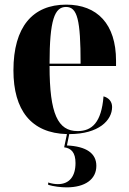

<svg xmlns="http://www.w3.org/2000/svg" viewBox="-20 -569 556 829"><path d="M267 240C348 240 396 205 396 147C396 93 353 63 269 59L279 10C407 10 464 -50 464 -107C464 -131 449 -147 427 -153C418 -40 377 -3 315 -3C230 -3 194 -77 194 -284H481V-307C481 -465 400 -549 266 -549C121 -549 38 -453 38 -265C38 -94 114 6 269 10L257 67C288 71 306 90 306 135C306 192 280 226 230 226C217 226 204 224 188 219V229C210 236 244 240 267 240ZM328 -294H194C194 -484 216 -539 265 -539C314 -539 328 -484 328 -294Z"/></svg>

Font: Noto Serif Display Condensed ExtraBold
Style: Regular
Weight: 800
Width: 3
Designer: Monotype Design Team
Foundry: Monotype Imaging Inc.
Version: Version 2.009